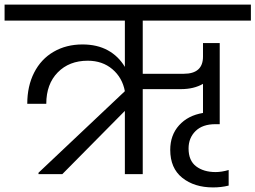

<svg xmlns="http://www.w3.org/2000/svg" viewBox="-47 -760 1115 838"><path d="M576 -670V-438H755Q839 -438 839 -513V-572H912V-218H893Q837 -218 806.5 -188Q776 -158 776 -112Q776 -59 809 -34Q842 -9 894 -9Q920 -9 951 -18V50Q919 58 883 58Q801 58 748.5 16Q696 -26 696 -106Q696 -170 734.5 -213Q773 -256 839 -267V-394Q799 -371 743 -371H576V0H498V-276L225 0H121V-6L498 -362Q487 -421 443.5 -458Q400 -495 336 -495Q255 -495 205 -444Q155 -393 155 -307H72Q72 -384 102 -443Q132 -502 187 -534Q242 -566 313 -566Q377 -566 423.5 -540.5Q470 -515 498 -468V-670H-27V-740H1048V-670Z"/></svg>

Font: DVN-Poppins
Style: Regular
Weight: 400
Designer: Ninad Kale (Devanagari), Jonny Pinhorn (Latin)
Foundry: Indian Type Foundry
Version: 4.004